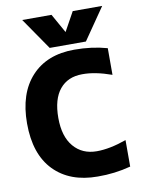

<svg xmlns="http://www.w3.org/2000/svg" viewBox="-103 -1038 852 1122"><g transform="rotate(-10 323.0 -477.0)"><path d="M581.1 -169.9V-12.7Q485.4 12.7 384.8 11.7Q219.7 11.7 125.5 -85.4Q31.2 -182.6 31.2 -365.2Q31.2 -543 123 -642.6Q214.8 -742.2 377.9 -742.2Q482.4 -742.2 572.3 -716.8V-558.6Q473.6 -593.8 398.4 -592.8Q312.5 -592.8 264.6 -534.7Q216.8 -476.6 216.8 -365.2Q216.8 -254.9 268.1 -194.8Q319.3 -134.8 405.3 -134.8Q482.4 -134.8 581.1 -169.9ZM345.7 -852.5 408.2 -965.8H583L453.1 -777.3H238.3L108.4 -965.8H282.2Z"/></g></svg>

Font: Gen Shin Gothic Heavy
Style: Bold
Weight: 900
Designer: [Source Han Sans]
Ryoko NISHIZUKA  (kana & ideographs); Paul D. Hunt (Latin, Greek & Cyrillic); Wenlong ZHANG  (bopomofo
Version: Version 1.002.20150607